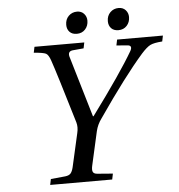

<svg xmlns="http://www.w3.org/2000/svg" viewBox="-57 -902 893 956"><g transform="rotate(-5 389.5 -424.0)"><path d="M512 -787Q512 -814 529 -831Q546 -848 571 -848Q593 -848 606 -833.5Q619 -819 619 -799Q619 -773 603 -755.5Q587 -738 561 -738Q538 -738 525 -751.5Q512 -765 512 -787ZM304 -787Q304 -814 321 -831Q338 -848 363 -848Q385 -848 398 -833.5Q411 -819 411 -799Q411 -773 395 -755.5Q379 -738 353 -738Q330 -738 317 -751.5Q304 -765 304 -787ZM131 -663 137 -692H386L380 -663L325 -658Q300 -655 306 -629L397 -322H400Q550 -525 611 -630Q626 -658 596 -659L544 -663L550 -692H779L773 -663Q731 -660 713 -651Q695 -642 668 -612Q575 -506 438 -307Q418 -280 410 -247L372 -78Q367 -56 372 -46Q377 -36 395 -35L471 -29L465 0H155L161 -29L233 -36Q252 -38 260.5 -47.5Q269 -57 274 -78L312 -246Q319 -275 312 -299Q235 -557 214 -617Q204 -646 191.5 -652.5Q179 -659 131 -663Z"/></g></svg>

Font: Lingua Franca
Style: Italic
Weight: 400
Italic angle: -13°
Version: Version 1.19